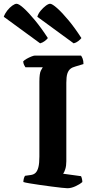

<svg xmlns="http://www.w3.org/2000/svg" viewBox="-75 -999 511 1019"><path d="M283 0Q276 0 252.5 -2.5Q229 -5 198.5 -9Q168 -13 136.5 -17.5Q105 -22 81.5 -26Q58 -30 49 -33Q49 -42 51.5 -51.5Q54 -61 58 -66L87 -70Q104 -72 114 -82Q124 -92 129 -112.5Q134 -133 134 -168V-565Q134 -609 142 -624.5Q150 -640 152 -642H60Q57 -646 53 -654Q49 -662 48 -673Q54 -680 66.5 -687Q79 -694 91.5 -699Q104 -704 110 -704H355Q359 -699 363.5 -688Q368 -677 368 -659L325 -646Q309 -642 298.5 -633.5Q288 -625 282.5 -608.5Q277 -592 277 -560V-143Q277 -119 271.5 -101.5Q266 -84 260 -77L355 -64Q357 -61 359.5 -51.5Q362 -42 362 -33Q347 -20 324.5 -10Q302 0 283 0ZM138 -769 -55 -910Q-49 -927 -36.5 -943Q-24 -959 -10 -969Q4 -979 13 -979Q25 -979 50.5 -956Q76 -933 110 -892Q144 -851 179 -797Q174 -790 163 -781.5Q152 -773 138 -769ZM316 -769 123 -910Q128 -927 141 -942.5Q154 -958 168 -968.5Q182 -979 191 -979Q202 -979 228.5 -955.5Q255 -932 289 -891Q323 -850 357 -797Q352 -790 340.5 -781Q329 -772 316 -769Z"/></svg>

Font: Texturina Medium 12pt
Style: Bold
Weight: 700
Version: Version 1.002